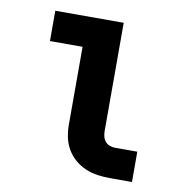

<svg xmlns="http://www.w3.org/2000/svg" viewBox="-65 -593 631 655"><g transform="rotate(10 250.0 -265.0)"><path d="M358 0Q337 0 315 -3Q293 -6 273 -14.5Q253 -23 236 -37.5Q219 -52 208 -71Q197 -90 192.5 -111.5Q188 -133 188 -155V-425H75V-530H312V-155Q312 -145 314.5 -135.5Q317 -126 323.5 -118.5Q330 -111 339.5 -108Q349 -105 358 -105H434V0Z"/></g></svg>

Font: Iosevka Slab Extrabold
Style: Regular
Weight: 800
Monospace: yes
Designer: Belleve Invis
Foundry: Belleve Invis
Version: Version 11.1.1; ttfautohint (v1.8.3)